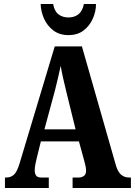

<svg xmlns="http://www.w3.org/2000/svg" viewBox="-20 -948 680 968"><path d="M5 0V-53H12Q34 -53 50 -67Q66 -81 79 -125L256 -714H393L565 -112Q575 -80 591.5 -66.5Q608 -53 631 -53H640V0H346V-53H377Q392 -53 403 -61Q414 -69 414 -87Q414 -99 410.5 -114.5Q407 -130 404 -140L378 -235H186L166 -154Q163 -142 159 -123Q155 -104 155 -90Q155 -73 162 -63Q169 -53 189 -53H226V0ZM204 -296H361L314 -487Q306 -521 298.5 -553Q291 -585 286 -616Q279 -585 272 -553.5Q265 -522 257 -492ZM325 -771Q280 -771 249 -794.5Q218 -818 202 -854Q186 -890 185 -928H248Q254 -892 274.5 -876Q295 -860 325 -860Q355 -860 375.5 -876Q396 -892 403 -928H464Q464 -890 448 -854Q432 -818 401.5 -794.5Q371 -771 325 -771Z"/></svg>

Font: Noto Serif Khmer ExtraCondensed ExtraBold
Style: Regular
Weight: 800
Width: 2
Designer: Danh Hong and the Monotype Design Team
Foundry: Monotype Imaging Inc.
Version: Version 2.004; ttfautohint (v1.8.4.7-5d5b)